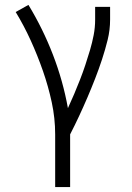

<svg xmlns="http://www.w3.org/2000/svg" viewBox="-20 -548 540 783"><path d="M205 215V0Q205 -66 191 -131Q177 -196 155 -259Q133 -322 105.5 -382.5Q78 -443 44 -499L96 -528Q155 -431 196 -324.5Q237 -218 257 -107Q270 -135 282.5 -164.5Q295 -194 306.5 -223.5Q318 -253 328 -283Q338 -313 347 -343.5Q356 -374 362 -405Q368 -436 368 -468V-520H429V-468Q429 -426 419 -385.5Q409 -345 396 -305.5Q383 -266 368 -227.5Q353 -189 336.5 -150.5Q320 -112 302.5 -74.5Q285 -37 266 0V215Z"/></svg>

Font: Iosevka Curly Slab Light
Style: Regular
Weight: 300
Monospace: yes
Designer: Belleve Invis
Foundry: Belleve Invis
Version: Version 22.1.2; ttfautohint (v1.8.4)